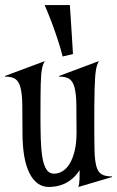

<svg xmlns="http://www.w3.org/2000/svg" viewBox="-27 -722 461 756"><path d="M344.2 -230.5Q344.2 -168.5 345.2 -129.2Q346.2 -89.8 352.5 -67.1Q358.9 -44.4 373 -35.9Q387.2 -27.3 414.1 -27.3V-24.9L281.7 14.2Q285.6 1 286.1 -16.4Q286.6 -33.7 286.6 -52.2Q273.4 -31.7 258.1 -18.8Q242.7 -5.9 226.6 1.5Q210.4 8.8 194.6 11.5Q178.7 14.2 165.5 14.2Q116.7 14.2 89.1 -40Q61.5 -94.2 61.5 -200.7Q61.5 -267.1 60.8 -309.8Q60.1 -352.5 53.7 -377Q47.4 -401.4 33.4 -410.9Q19.5 -420.4 -7.3 -420.4V-422.9L149.4 -481.4Q145.5 -475.1 142.8 -467.8Q140.1 -460.4 138.2 -449.7Q136.2 -439 135 -424.3Q133.8 -409.7 133.3 -388.2Q132.8 -366.7 132.6 -337.9Q132.3 -309.1 132.3 -270.5Q132.3 -218.3 133.5 -175.5Q134.8 -132.8 139.9 -102.3Q145 -71.8 155.8 -54.9Q166.5 -38.1 185.5 -38.1Q203.1 -38.1 219.2 -47.9Q235.4 -57.6 247.6 -77.9Q259.8 -98.1 267.1 -128.7Q274.4 -159.2 274.4 -200.7Q274.4 -267.1 273.7 -309.8Q272.9 -352.5 266.6 -377Q260.3 -401.4 246.3 -410.9Q232.4 -420.4 205.6 -420.4V-422.9L362.3 -481.4Q358.4 -474.1 355.5 -465.8Q352.5 -457.5 350.6 -445.1Q348.6 -432.6 347.4 -415Q346.2 -397.5 345.5 -371.8Q344.7 -346.2 344.5 -311.5Q344.2 -276.9 344.2 -230.5ZM260.3 -509.3 219.7 -499.5Q211.4 -532.7 199.5 -568.6Q187.5 -604.5 176.3 -634.3Q163.1 -668.9 148.9 -702.1H248Q250 -674.3 252 -643.1Q253.9 -616.2 255.9 -581.5Q257.8 -546.9 260.3 -509.3Z"/></svg>

Font: Smythe
Style: Regular
Weight: 400
Version: Version 1.000